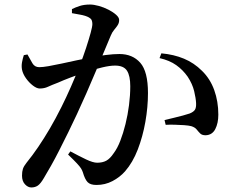

<svg xmlns="http://www.w3.org/2000/svg" viewBox="-20 -797 1040 846"><path d="M118 29Q103 29 90 15Q77 1 77 -23Q77 -41 81 -53Q85 -65 97 -80Q123 -112 148.5 -149.5Q174 -187 199.5 -230.5Q225 -274 251 -326Q272 -368 292 -413.5Q312 -459 329.5 -503.5Q347 -548 359.5 -586.5Q372 -625 379.5 -652.5Q387 -680 387 -691Q387 -701 384 -708Q381 -715 372 -720Q360 -727 338 -731.5Q316 -736 297 -739V-757Q311 -764 330.5 -770.5Q350 -777 377 -777Q393 -777 415 -771Q437 -765 457.5 -754.5Q478 -744 491.5 -732Q505 -720 505 -709Q505 -696 498.5 -686Q492 -676 483 -665.5Q474 -655 468 -640Q458 -616 441 -575.5Q424 -535 403.5 -486Q383 -437 361 -387Q339 -337 319 -294Q301 -255 281 -214.5Q261 -174 242 -136.5Q223 -99 205 -67Q187 -35 173 -12Q159 12 147 20.5Q135 29 118 29ZM405 18Q378 18 366 5.5Q354 -7 345 -38Q342 -47 337 -55Q332 -63 319 -77Q306 -91 280 -116L290 -130Q329 -109 359.5 -94.5Q390 -80 408 -80Q432 -80 448.5 -89Q465 -98 481 -122Q497 -143 510 -176.5Q523 -210 533 -250.5Q543 -291 548.5 -334Q554 -377 554 -417Q554 -463 539.5 -485.5Q525 -508 487 -508Q464 -508 430.5 -500Q397 -492 360.5 -480Q324 -468 291 -455.5Q258 -443 236 -433Q207 -422 191 -414.5Q175 -407 155 -407Q142 -407 125 -420Q108 -433 94.5 -452Q81 -471 77 -490Q74 -506 77 -522.5Q80 -539 85 -554L101 -557Q113 -535 123 -518Q133 -501 153 -501Q168 -501 194 -505.5Q220 -510 252 -517Q284 -524 319 -531.5Q354 -539 387 -545Q410 -550 445 -554.5Q480 -559 506 -559Q564 -559 598 -520.5Q632 -482 632 -387Q632 -325 620.5 -260Q609 -195 587 -138Q565 -81 531 -42Q508 -16 475.5 1Q443 18 405 18ZM886 -201Q870 -201 862 -209Q854 -217 846.5 -226.5Q839 -236 823 -241Q812 -244 791.5 -245.5Q771 -247 749 -247.5Q727 -248 710 -247L705 -268Q725 -273 746.5 -278Q768 -283 786 -288Q804 -293 816 -297Q833 -304 839 -313.5Q845 -323 844 -343Q843 -364 835.5 -395.5Q828 -427 807 -459Q786 -489 756.5 -510Q727 -531 683 -541L691 -562Q746 -557 790.5 -538.5Q835 -520 870 -485Q906 -450 924 -400Q942 -350 942 -292Q942 -254 928.5 -228Q915 -202 886 -201Z"/></svg>

Font: Noto Serif HK ExtraLight SemiBold
Style: Regular
Weight: 600
Version: Version 2.002-H1;hotconv 1.1.0;makeotfexe 2.6.0